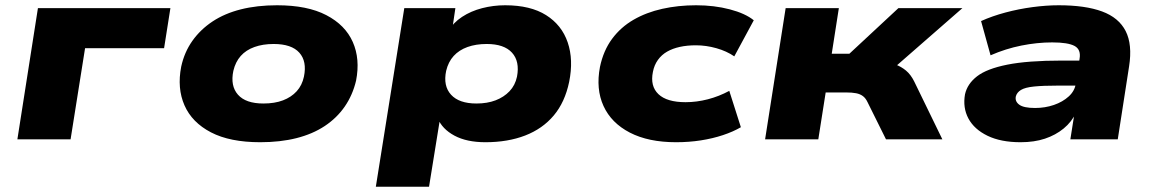

<svg xmlns="http://www.w3.org/2000/svg" viewBox="-20 -529 4387 729"><path d="M46 0 124 -498H627L603 -346H303L248 0Z M968 11Q853 11 781 -26.5Q709 -64 680.5 -129Q652 -194 668 -276Q680 -331 710.5 -374Q741 -417 787 -447.5Q833 -478 894.5 -493.5Q956 -509 1032 -509Q1147 -509 1219 -471.5Q1291 -434 1319.5 -369.5Q1348 -305 1332 -223Q1319 -168 1289 -124.5Q1259 -81 1213 -50.5Q1167 -20 1105.5 -4.5Q1044 11 968 11ZM980 -136Q1023 -136 1054.5 -148Q1086 -160 1106.5 -182.5Q1127 -205 1134 -238Q1146 -296 1116.5 -329Q1087 -362 1019 -362Q978 -362 946 -350.5Q914 -339 894 -316.5Q874 -294 866 -260Q854 -203 883.5 -169.5Q913 -136 980 -136Z M1407 180 1515 -498H1709L1696 -410H1681Q1701 -443 1734.5 -465Q1768 -487 1810.5 -498Q1853 -509 1898 -509Q1994 -509 2053.5 -471.5Q2113 -434 2135.5 -368Q2158 -302 2141 -218Q2125 -141 2082.5 -90.5Q2040 -40 1974 -14.5Q1908 11 1823 11Q1752 11 1705.5 -14Q1659 -39 1642 -80H1651L1609 180ZM1789 -136Q1830 -136 1861.5 -148Q1893 -160 1914.5 -182.5Q1936 -205 1943 -238Q1954 -296 1924 -329Q1894 -362 1828 -362Q1787 -362 1755 -350.5Q1723 -339 1702.5 -316.5Q1682 -294 1674 -260Q1662 -203 1692.5 -169.5Q1723 -136 1789 -136Z M2547 11Q2442 11 2371.5 -25.5Q2301 -62 2271.5 -126.5Q2242 -191 2258 -275Q2271 -337 2304 -381.5Q2337 -426 2385.5 -454Q2434 -482 2494.5 -495.5Q2555 -509 2623 -509Q2692 -509 2751 -493.5Q2810 -478 2842 -452L2768 -315Q2739 -335 2700 -346Q2661 -357 2622 -357Q2589 -357 2561.5 -351Q2534 -345 2513 -333Q2492 -321 2478 -301.5Q2464 -282 2459 -256Q2448 -202 2480 -171.5Q2512 -141 2583 -141Q2625 -141 2667.5 -152Q2710 -163 2749 -184L2793 -46Q2764 -29 2725 -16Q2686 -3 2641 4Q2596 11 2547 11Z M2885 0 2963 -498H3165L3138 -325H3205L3391 -498H3634L3334 -236L3326 -295Q3356 -293 3379 -284.5Q3402 -276 3420 -261Q3438 -246 3451 -220L3558 0H3344L3274 -141Q3267 -156 3256.5 -164Q3246 -172 3230.5 -175Q3215 -178 3192 -178H3115L3087 0Z M3855 11Q3780 11 3729.5 -13.5Q3679 -38 3657 -79Q3635 -120 3644 -171Q3653 -211 3690 -239.5Q3727 -268 3804.5 -283.5Q3882 -299 4012 -299H4103L4089 -204H3998Q3940 -204 3906 -200.5Q3872 -197 3856.5 -187.5Q3841 -178 3837 -163Q3833 -144 3850 -131.5Q3867 -119 3910 -119Q3948 -119 3981.5 -130.5Q4015 -142 4038 -163Q4061 -184 4065 -213L4079 -306Q4085 -341 4060 -354.5Q4035 -368 3975 -368Q3918 -368 3858 -356Q3798 -344 3741 -319L3705 -449Q3747 -468 3797.5 -481.5Q3848 -495 3900.5 -502Q3953 -509 4000 -509Q4101 -509 4164.5 -485.5Q4228 -462 4254 -411Q4280 -360 4267 -277L4224 0H4044L4060 -101L4066 -102Q4049 -66 4018.5 -41Q3988 -16 3947.5 -2.5Q3907 11 3855 11Z"/></svg>

Font: Nunito Sans 10pt Expanded Black
Style: Italic
Weight: 900
Width: 7
Italic angle: -9°
Designer: Vernon Adams
Foundry: Vernon Adams
Version: Version 3.101;gftools[0.9.27]